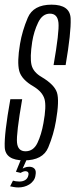

<svg xmlns="http://www.w3.org/2000/svg" viewBox="-32 -700 330 844"><path d="M48.5 124Q61 124 73.5 120.8Q86 117.5 96.8 110.8Q107.5 104 115 93.8Q122.5 83.5 124 70.5Q128 50.5 119.8 41.8Q111.5 33 96.5 33Q85.5 33 76.2 36.8Q67 40.5 61.5 45.5L59 60Q64 56.5 69.8 54.5Q75.5 52.5 80 52.5Q87 52.5 91 57Q95 61.5 92.5 71Q90 84 79.5 91Q69 98 53 98Q44.5 98 37.2 96.8Q30 95.5 25 94L12.5 119Q19 120.5 28.8 122.2Q38.5 124 48.5 124ZM59 60 86 0H60.5L38 55ZM74 5Q156.5 5 180.2 -52Q204 -109 214 -168.5Q229.5 -258 218.5 -292.8Q207.5 -327.5 152.5 -360.5Q114 -382.5 106.5 -414.8Q99 -447 109.5 -516Q117 -562.5 135.8 -601.2Q154.5 -640 187.5 -640Q221 -640 225 -600Q229 -560 203.5 -414H256.5Q281 -557.5 278.5 -618.5Q276 -679.5 194.5 -679.5Q114.5 -679.5 90 -621.8Q65.5 -564 56 -507Q42.5 -427 52.5 -388.5Q62.5 -350 117 -319Q155 -295.5 163.8 -264Q172.5 -232.5 159 -159Q150 -108 132.5 -71.5Q115 -35 80 -35Q46.5 -35 42.8 -73Q39 -111 65.5 -264H13.5Q-14 -110.5 -11.2 -52.8Q-8.5 5 74 5Z"/></svg>

Font: Anybody ExtraCondensed Light
Style: Italic
Weight: 300
Width: 2
Italic angle: -10°
Version: Version 1.113;gftools[0.9.25]